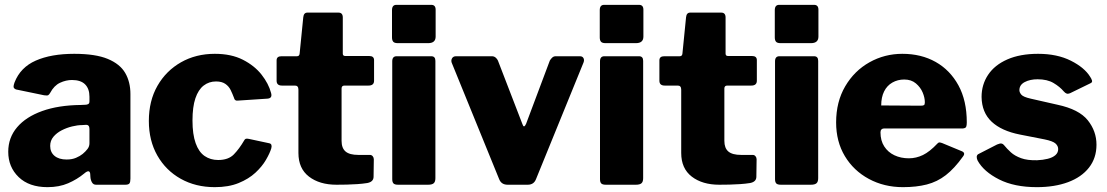

<svg xmlns="http://www.w3.org/2000/svg" viewBox="-20 -762 4566 792"><path d="M327 -46Q298 -22 261 -6Q224 10 176 10Q100 10 57 -31.5Q14 -73 14 -136Q14 -194 50.5 -237Q87 -280 154 -304Q221 -328 313 -329L334 -330Q338 -330 343.5 -332.5Q349 -335 349 -344V-363Q349 -396 331 -414Q313 -432 277 -432Q252 -432 227.5 -420.5Q203 -409 187 -379Q183 -372 179 -369.5Q175 -367 162 -369L46 -393Q40 -395 37 -400Q34 -405 40 -422Q64 -484 127.5 -512Q191 -540 286 -540Q374 -540 424.5 -519Q475 -498 496.5 -461Q518 -424 518 -374V-25Q518 -11 514 -5.5Q510 0 497 0H376Q365 0 359.5 -9.5Q354 -19 353 -31L352 -46Q349 -65 327 -46ZM349 -230Q349 -248 334 -247L318 -246Q300 -246 277.5 -240.5Q255 -235 234.5 -224.5Q214 -214 200.5 -198Q187 -182 187 -160Q187 -134 205 -119Q223 -104 255 -104Q277 -104 293.5 -111Q310 -118 321 -127Q333 -137 341 -147.5Q349 -158 349 -171V-230Z M866 -540Q934 -540 982 -515.5Q1030 -491 1059 -454Q1088 -417 1098 -379Q1105 -356 1082 -355L961 -347Q948 -345 945 -359Q939 -375 931.5 -390.5Q924 -406 909.5 -416Q895 -426 871 -426Q842 -426 820 -409Q798 -392 786 -356.5Q774 -321 774 -265Q774 -208 787 -171.5Q800 -135 824 -118.5Q848 -102 880 -102Q922 -102 944.5 -125Q967 -148 988 -184Q990 -188 994 -189.5Q998 -191 1007 -189L1091 -171Q1104 -168 1099 -150Q1093 -130 1077 -102.5Q1061 -75 1033.5 -49.5Q1006 -24 964.5 -7Q923 10 866 10Q787 10 725.5 -24.5Q664 -59 629 -120.5Q594 -182 594 -263Q594 -346 629.5 -408Q665 -470 726.5 -505Q788 -540 866 -540Z M1401 -409Q1389 -409 1389 -397V-181Q1389 -151 1405.5 -137Q1422 -123 1458 -123H1506Q1513 -123 1517.5 -117.5Q1522 -112 1522 -105L1521 -33Q1521 -12 1495 -7Q1476 -4 1454 -2.5Q1432 -1 1410.5 -0.5Q1389 0 1368 0Q1298 0 1254.5 -33.5Q1211 -67 1211 -131V-392Q1211 -409 1197 -409H1143Q1121 -409 1121 -429V-513Q1121 -530 1141 -530H1205Q1215 -530 1216 -541L1231 -691Q1233 -710 1248 -710H1376Q1394 -710 1394 -690V-541Q1394 -531 1404 -531H1503Q1523 -531 1523 -514V-429Q1523 -409 1500 -409Z M1776 -27Q1776 -12 1769 -6Q1762 0 1746 0H1622Q1608 0 1603 -5.5Q1598 -11 1598 -23V-509Q1598 -530 1616 -530H1759Q1776 -530 1776 -511ZM1777 -611Q1777 -584 1746 -584H1621Q1607 -584 1602 -590Q1597 -596 1597 -608V-720Q1597 -742 1615 -742H1759Q1777 -742 1777 -722Z M2372 -530Q2383 -530 2387 -522Q2391 -514 2387 -504L2191 -23Q2182 0 2157 0H2074Q2048 0 2039 -23L1843 -504Q1840 -514 1845 -522Q1850 -530 1861 -530H2009Q2018 -530 2024.5 -524.5Q2031 -519 2034 -512L2135 -250Q2141 -231 2150 -251L2248 -512Q2252 -519 2258 -524.5Q2264 -530 2272 -530H2372Z M2633 -27Q2633 -12 2626 -6Q2619 0 2603 0H2479Q2465 0 2460 -5.5Q2455 -11 2455 -23V-509Q2455 -530 2473 -530H2616Q2633 -530 2633 -511ZM2634 -611Q2634 -584 2603 -584H2478Q2464 -584 2459 -590Q2454 -596 2454 -608V-720Q2454 -742 2472 -742H2616Q2634 -742 2634 -722Z M2980 -409Q2968 -409 2968 -397V-181Q2968 -151 2984.5 -137Q3001 -123 3037 -123H3085Q3092 -123 3096.5 -117.5Q3101 -112 3101 -105L3100 -33Q3100 -12 3074 -7Q3055 -4 3033 -2.5Q3011 -1 2989.5 -0.5Q2968 0 2947 0Q2877 0 2833.5 -33.5Q2790 -67 2790 -131V-392Q2790 -409 2776 -409H2722Q2700 -409 2700 -429V-513Q2700 -530 2720 -530H2784Q2794 -530 2795 -541L2810 -691Q2812 -710 2827 -710H2955Q2973 -710 2973 -690V-541Q2973 -531 2983 -531H3082Q3102 -531 3102 -514V-429Q3102 -409 3079 -409Z M3355 -27Q3355 -12 3348 -6Q3341 0 3325 0H3201Q3187 0 3182 -5.5Q3177 -11 3177 -23V-509Q3177 -530 3195 -530H3338Q3355 -530 3355 -511ZM3356 -611Q3356 -584 3325 -584H3200Q3186 -584 3181 -590Q3176 -596 3176 -608V-720Q3176 -742 3194 -742H3338Q3356 -742 3356 -722Z M3612 -216Q3612 -182 3627.5 -158Q3643 -134 3669.5 -121.5Q3696 -109 3729 -109Q3759 -109 3787 -122.5Q3815 -136 3847 -170Q3851 -174 3854 -174.5Q3857 -175 3866 -172L3948 -138Q3964 -131 3952 -116Q3917 -67 3881.5 -39.5Q3846 -12 3803 -1Q3760 10 3705 10Q3627 10 3564 -24Q3501 -58 3465 -118Q3429 -178 3429 -257Q3429 -342 3466.5 -406Q3504 -470 3566.5 -505Q3629 -540 3702 -540Q3780 -540 3839.5 -506.5Q3899 -473 3933.5 -410Q3968 -347 3968 -257Q3968 -245 3965.5 -239Q3963 -233 3951 -232H3626Q3620 -232 3616 -228Q3612 -224 3612 -216ZM3778 -326Q3788 -326 3791.5 -328.5Q3795 -331 3795 -340Q3795 -359 3786 -380.5Q3777 -402 3758 -418Q3739 -434 3710 -434Q3683 -434 3661 -421.5Q3639 -409 3627 -385Q3615 -361 3615 -327Z M4368 -385Q4352 -404 4326 -419.5Q4300 -435 4260 -435Q4229 -435 4207 -423.5Q4185 -412 4185 -390Q4185 -381 4193 -371.5Q4201 -362 4232 -355L4342 -330Q4431 -311 4467 -266Q4503 -221 4503 -165Q4503 -110 4472 -70.5Q4441 -31 4385.5 -10.5Q4330 10 4257 10Q4164 10 4101 -22Q4038 -54 4013 -99Q4009 -107 4009 -114.5Q4009 -122 4015 -126L4093 -166Q4105 -171 4111 -170Q4117 -169 4121 -164Q4134 -148 4150 -133.5Q4166 -119 4192 -109.5Q4218 -100 4258 -101Q4282 -102 4302 -107Q4322 -112 4333.5 -122Q4345 -132 4345 -147Q4345 -160 4334 -170Q4323 -180 4289 -187L4187 -207Q4111 -222 4070.5 -260Q4030 -298 4029 -362Q4029 -413 4056 -453.5Q4083 -494 4135.5 -517Q4188 -540 4262 -540Q4341 -540 4397.5 -511.5Q4454 -483 4477 -445Q4482 -438 4484.5 -430Q4487 -422 4477 -418L4395 -378Q4386 -374 4380 -376Q4374 -378 4368 -385Z"/></svg>

Font: Libre Franklin ExtraBold
Style: Regular
Weight: 800
Designer: Pablo Impallari, Rodrigo Fuenzalida, Nhung Nguyen
Foundry: Impallari Type
Version: Version 3.000